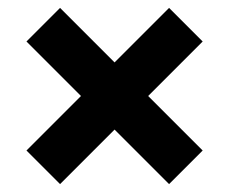

<svg xmlns="http://www.w3.org/2000/svg" viewBox="-20 -572 580 486"><path d="M132 -106 270 -244 408 -106 493 -191 355 -329 493 -467 408 -552 270 -414 132 -552 47 -467 185 -329 47 -191Z"/></svg>

Font: Source Sans Pro Black
Style: Regular
Weight: 900
Designer: Paul D. Hunt
Foundry: Adobe Systems Incorporated
Version: Version 3.006;hotconv 1.0.111;makeotfexe 2.5.65597